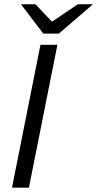

<svg xmlns="http://www.w3.org/2000/svg" viewBox="-20 -862 447 882"><path d="M35.1 0 165.9 -656.3H243.7L112.9 0ZM178.8 -707.6 76.3 -842.3H143.1L217.3 -764.1H221.3L337.5 -842.3H406.8L250.5 -707.6Z"/></svg>

Font: Source Sans 3
Style: Italic
Weight: 200
Italic angle: -11°
Designer: Paul D. Hunt
Foundry: Adobe
Version: Version 3.046;hotconv 1.0.118;makeotfexe 2.5.65603